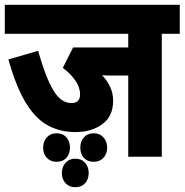

<svg xmlns="http://www.w3.org/2000/svg" viewBox="-20 -642 770 801"><path d="M655 -501V12H515V-327H460Q447 -327 433 -327Q419 -327 406 -328Q428 -305 440 -278.5Q452 -252 452 -222Q452 -157 407 -124Q362 -91 295 -91Q232 -91 181 -118Q130 -145 89 -211Q48 -277 15 -394L139 -430Q170 -320 202 -266Q234 -212 278 -212Q314 -212 314 -248Q314 -278 294 -306.5Q274 -335 242 -359L285 -444H515V-501H0V-622H730V-501ZM315 -26Q315 -52 330 -69Q345 -86 371 -86Q396 -86 411.5 -69Q427 -52 427 -26Q427 0 411.5 16.5Q396 33 371 33Q345 33 330 16.5Q315 0 315 -26ZM160 -26Q160 -52 175.5 -69Q191 -86 216 -86Q242 -86 257 -69Q272 -52 272 -26Q272 0 257 16.5Q242 33 216 33Q191 33 175.5 16.5Q160 0 160 -26ZM238 80Q238 54 253.5 37Q269 20 294 20Q320 20 335 37Q350 54 350 80Q350 106 335 122.5Q320 139 294 139Q269 139 253.5 122.5Q238 106 238 80Z"/></svg>

Font: Noto Sans Devanagari Condensed ExtraBold
Style: Regular
Weight: 800
Width: 3
Designer: Jelle Bosma - Monotype Design Team
Foundry: Monotype Imaging Inc.
Version: Version 2.004; ttfautohint (v1.8.4.7-5d5b)